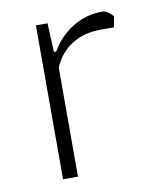

<svg xmlns="http://www.w3.org/2000/svg" viewBox="-61 -520 473 570"><g transform="rotate(-10 175.0 -235.0)"><path d="M84 -464H119L123 -377H130Q154 -419 194.5 -444.5Q235 -470 286 -470Q293 -470 302.5 -463.5Q312 -457 317 -450L311 -418H272Q220 -418 183.5 -394.5Q147 -371 129 -329V0H84Z"/></g></svg>

Font: Athiti Light
Style: Regular
Weight: 300
Designer: CadsonDemak Team
Foundry: CadsonDemak
Version: Version 1.032